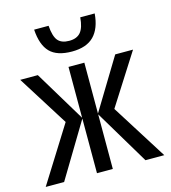

<svg xmlns="http://www.w3.org/2000/svg" viewBox="-112 -847 834 937"><g transform="rotate(-15 305.0 -378.0)"><path d="M588 -537 425 -281 602 0H507L342 -276V0H262V-276L96 0H3L179 -281L18 -537H107L262 -280V-537H342V-280L498 -537ZM453 -756Q447 -681 409.5 -643Q372 -605 299 -605Q223 -605 187.5 -641.5Q152 -678 147 -756H220Q224 -702 242 -680.5Q260 -659 299 -659Q338 -659 357 -682Q376 -705 380 -756Z"/></g></svg>

Font: Avrile Sans Condensed
Style: Regular
Weight: 400
Width: 3
Designer: Monotype Design Team
Foundry: Monotype Imaging Inc.
Version: Version 2.001;September 10, 2019;FontCreator 11.5.0.2425 64-